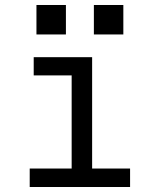

<svg xmlns="http://www.w3.org/2000/svg" viewBox="-20 -749 640 769"><path d="M99 0V-74H267V-447H115V-520H349V-74H501V0ZM356 -611V-729H474V-611ZM126 -611V-729H244V-611Z"/></svg>

Font: Nova
Style: Regular
Weight: 400
Monospace: yes
Designer: Belleve Invis
Foundry: Belleve Invis
Version: Version 24.1.4; ttfautohint (v1.8.4)